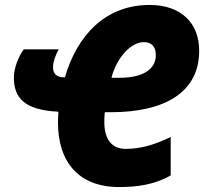

<svg xmlns="http://www.w3.org/2000/svg" viewBox="-20 -745 827 775"><path d="M461 10C532 10 603 1 669 -37V-192C607 -162 549 -144 488 -144C435 -144 401 -177 401 -254C401 -266 402 -279 403 -292H427C649 -292 784 -375 784 -540C784 -653 710 -725 584 -725C402 -725 290 -598 242 -433H236C209 -433 194 -448 194 -473C194 -498 207 -528 217 -546H76C52 -513 36 -467 36 -432C36 -349 79 -301 216 -294C215 -279 214 -265 214 -250C214 -94 295 10 461 10ZM462 -431H430C447 -502 503 -575 561 -575C593 -575 609 -555 609 -523C609 -465 557 -431 462 -431Z"/></svg>

Font: Noto Sans SemiCondensed Black
Style: Italic
Weight: 900
Width: 4
Italic angle: -12°
Designer: Monotype Design Team
Foundry: Monotype Imaging Inc.
Version: Version 2.013